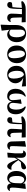

<svg xmlns="http://www.w3.org/2000/svg" viewBox="2518 -3120 822 5897"><g transform="rotate(90 2928.5 -172.0)"><path d="M527 17C587 17 632 -14 657 -78L646 -93C627 -84 613 -79 588 -79C552 -79 526 -107 523 -176L515 -432L667 -426L661 -551H263C152 -551 79 -522 17 -459L28 -414L222 -433C218 -346 213 -237 199 -144C152 -139 110 -134 66 -128C49 -110 42 -86 42 -61C42 -12 79 16 127 16C203 16 240 -45 247 -164C254 -242 256 -349 257 -435H416C408 -325 399 -208 399 -122C399 -24 454 17 527 17Z M738 213 747 219 922 188 894 -57C929 -13 979 17 1043 17C1157 17 1276 -90 1276 -273C1276 -482 1151 -563 1013 -563C851 -563 748 -466 748 -242V-45ZM892 -91V-402C893 -480 931 -528 997 -528C1060 -528 1125 -441 1125 -271C1125 -107 1065 -48 986 -48C947 -48 915 -66 892 -91Z M1645 17C1796 17 1921 -87 1921 -280C1921 -468 1813 -563 1655 -563C1501 -563 1378 -461 1378 -273C1378 -80 1496 17 1645 17ZM1666 -19C1595 -19 1531 -129 1531 -366C1531 -462 1573 -527 1636 -527C1709 -527 1769 -402 1769 -179C1769 -84 1733 -19 1666 -19Z M2266 17C2428 17 2538 -101 2538 -233C2538 -355 2458 -434 2370 -477L2637 -431L2630 -559L2364 -553C2104 -546 2002 -442 2002 -263C2002 -86 2118 17 2266 17ZM2274 -497C2354 -469 2394 -317 2394 -185C2394 -82 2359 -19 2290 -19C2222 -19 2155 -114 2155 -290C2155 -401 2192 -482 2274 -497Z M2939 17C3017 17 3082 -29 3099 -134C3117 -34 3176 17 3263 17C3410 17 3490 -82 3490 -248C3490 -410 3401 -519 3264 -555L3246 -531C3315 -474 3347 -385 3347 -265C3347 -114 3301 -46 3228 -46C3173 -46 3139 -86 3139 -157C3139 -221 3161 -349 3170 -418L3159 -424L3032 -402C3042 -314 3057 -227 3057 -147C3057 -75 3021 -46 2973 -46C2904 -46 2853 -103 2853 -255C2853 -397 2883 -479 2952 -534L2934 -554C2802 -517 2708 -410 2708 -238C2708 -82 2794 17 2939 17Z M4065 17C4125 17 4170 -14 4195 -78L4184 -93C4165 -84 4151 -79 4126 -79C4090 -79 4064 -107 4061 -176L4053 -432L4205 -426L4199 -551H3801C3690 -551 3617 -522 3555 -459L3566 -414L3760 -433C3756 -346 3751 -237 3737 -144C3690 -139 3648 -134 3604 -128C3587 -110 3580 -86 3580 -61C3580 -12 3617 16 3665 16C3741 16 3778 -45 3785 -164C3792 -242 3794 -349 3795 -435H3954C3946 -325 3937 -208 3937 -122C3937 -24 3992 17 4065 17Z M4451 16C4515 16 4562 -19 4576 -53L4564 -71C4553 -66 4540 -62 4522 -62C4492 -62 4468 -78 4468 -131C4468 -198 4470 -290 4486 -552L4478 -559L4315 -530L4326 -123C4328 -33 4378 16 4451 16Z M5086 17C5128 17 5173 -22 5196 -102L5186 -116C5177 -113 5162 -110 5140 -110C5050 -110 5000 -177 4898 -326C4920 -354 4942 -379 4964 -401L5074 -411C5143 -418 5182 -442 5182 -497C5182 -538 5161 -556 5135 -563C5087 -557 5052 -544 5002 -501C4939 -447 4872 -352 4825 -256L4827 -416C4828 -519 4779 -559 4713 -559C4662 -559 4626 -526 4605 -488L4610 -472C4619 -475 4628 -475 4637 -475C4677 -475 4691 -461 4691 -403L4690 -225L4669 7L4678 15L4819 0L4827 -209C4845 -245 4860 -270 4880 -300C4950 -102 5002 17 5086 17Z M5451 16C5512 16 5573 -13 5611 -99C5627 -18 5664 17 5731 17C5786 17 5828 -16 5845 -57L5833 -71C5822 -65 5811 -60 5794 -60C5759 -60 5742 -85 5742 -140C5742 -242 5759 -393 5782 -546L5772 -555L5621 -535L5615 -468C5584 -528 5530 -563 5460 -563C5332 -563 5232 -455 5232 -264C5232 -88 5322 16 5451 16ZM5611 -412 5605 -235C5599 -95 5546 -43 5498 -43C5432 -43 5385 -110 5385 -276C5385 -449 5436 -505 5500 -505C5545 -505 5585 -479 5611 -412Z"/></g></svg>

Font: GenKiMin2 TW H
Style: Regular
Weight: 900
Version: Version 2.100;PS 2.1;hotconv 16.6.51;makeotf.lib2.5.65220 DE